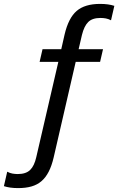

<svg xmlns="http://www.w3.org/2000/svg" viewBox="-88 -752 611 984"><path d="M211 -435H115L130 -500H226L243 -575Q263 -660 305 -696Q347 -732 425 -732Q468 -732 498 -722L481 -648Q468 -655 454.5 -657.5Q441 -660 427 -660Q385 -660 364 -639Q343 -618 332 -573L315 -500H440L425 -435H300L187 55Q177 98 161.5 128Q146 158 124.5 176.5Q103 195 73.5 203.5Q44 212 5 212Q-38 212 -68 202L-51 128Q-38 135 -24.5 137.5Q-11 140 3 140Q45 140 66.5 119Q88 98 98 53Z"/></svg>

Font: Perun
Style: Italic
Weight: 400
Italic angle: -12°
Foundry: Copyright (c) Stefan Peev, Context Ltd, 2016
Version: Version 1.027